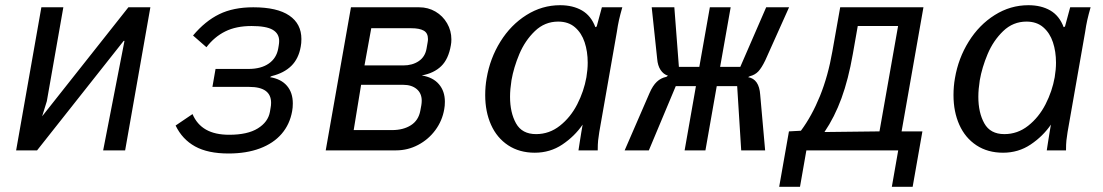

<svg xmlns="http://www.w3.org/2000/svg" viewBox="-20 -578 4240 738"><path d="M139 -550H223.5L160 -189L142 -131L473.5 -550H558L461 0H376.5L458.5 -421H455.5L122.5 0H42Z M655 -95.5 720 -139.5Q737 -99.5 771.8 -79.8Q806.5 -60 861 -60Q931.5 -60 971 -84.5Q1010.5 -109 1017.5 -148L1020 -163Q1022 -172.5 1022 -183Q1022 -244 938 -244H796.5L808.5 -313H935Q983.5 -313 1013.2 -333.8Q1043 -354.5 1049.5 -392L1051.5 -404Q1053 -412.5 1053 -420.5Q1053 -449 1028.2 -463.5Q1003.5 -478 947 -478Q887.5 -478 845.8 -457.2Q804 -436.5 773.5 -396.5L722 -441.5Q768.5 -497 822.8 -523.5Q877 -550 953.5 -550Q1045.5 -550 1092 -518.2Q1138.5 -486.5 1138.5 -428Q1138.5 -411.5 1136 -399Q1128 -352.5 1099.8 -324.8Q1071.5 -297 1024 -285.5L1017.5 -281.5Q1060.5 -274.5 1083 -248.2Q1105.5 -222 1105.5 -180.5Q1105.5 -164 1103 -151Q1094 -100 1062.5 -63.5Q1031 -27 979 -7.5Q927 12 858.5 12Q779 12 729.8 -15.2Q680.5 -42.5 655 -95.5Z M1329 -550H1591Q1625.5 -550 1653.8 -533.5Q1682 -517 1698.5 -488.5Q1715 -460 1715 -426.5Q1715 -414 1713 -404Q1704 -351 1676 -323.8Q1648 -296.5 1601 -288Q1644.5 -281 1667.2 -254.2Q1690 -227.5 1690 -187Q1690 -170.5 1687.5 -158Q1680 -114 1653.5 -78Q1627 -42 1587.2 -21Q1547.5 0 1502 0H1232ZM1595.5 -152 1599.5 -173.5Q1601 -182.5 1601 -191Q1601 -219.5 1581.5 -235.8Q1562 -252 1530 -252H1368L1339.5 -78H1487Q1530 -78 1559.2 -96.5Q1588.5 -115 1595.5 -152ZM1619.5 -391 1623.5 -414Q1625 -421.5 1625 -428Q1625 -451 1608.8 -460.2Q1592.5 -469.5 1561 -469.5H1407L1381 -326.5H1530Q1565 -326.5 1589.5 -343Q1614 -359.5 1619.5 -391Z M1845 -212.5Q1845 -246 1850.5 -277Q1863.5 -354 1903.5 -418.2Q1943.5 -482.5 2003.5 -520.2Q2063.5 -558 2133 -558Q2182 -558 2217 -537.8Q2252 -517.5 2268.5 -473.5L2273.5 -476L2293.5 -550H2372Q2364 -522 2359.2 -500.8Q2354.5 -479.5 2351 -455L2283.5 -70.5Q2280.5 -52 2279 -38Q2277.5 -24 2277.5 0H2203.5Q2205.5 -14.5 2208.5 -32.5Q2211.5 -50.5 2214.5 -70L2219.5 -99Q2188.5 -54 2141.5 -22.5Q2094.5 9 2035.5 9Q1976.5 9 1933.2 -19.5Q1890 -48 1867.5 -98.2Q1845 -148.5 1845 -212.5ZM2234 -281Q2239 -311 2239 -337Q2239 -380 2227.2 -415.5Q2215.5 -451 2190.2 -473Q2165 -495 2125.5 -495Q2074 -495 2036 -458.5Q1998 -422 1976.2 -370.2Q1954.5 -318.5 1946 -269.5Q1940.5 -234.5 1940.5 -206Q1940.5 -145 1963.5 -103.8Q1986.5 -62.5 2040.5 -62.5Q2091.5 -62.5 2132.2 -94.8Q2173 -127 2198.8 -177.2Q2224.5 -227.5 2234 -281Z M2541 -282.5 2547.5 -287Q2530 -292.5 2519 -309.2Q2508 -326 2506 -352L2485 -550H2572L2589.5 -321H2668L2708.5 -550H2788.5L2748 -321H2825.5L2925 -550H3013L2921.5 -346Q2907.5 -317 2894.8 -303.5Q2882 -290 2862 -285L2855.5 -281.5Q2898 -274 2902 -214L2921 0H2829L2813.5 -247H2735L2691.5 0H2611.5L2655 -247H2577.5L2474 0H2381L2476.5 -220Q2489 -249 2504.8 -263.8Q2520.5 -278.5 2541 -282.5Z M3012.5 -73 3058.5 -75.5Q3100.5 -132 3131.8 -209Q3163 -286 3179.5 -381L3209.5 -550H3529.5L3445.5 -73H3525.5L3488 140H3408L3432.5 0H3079.5L3055 140H2975ZM3360.5 -73 3432 -478H3277L3258 -370Q3241 -273 3214.5 -200.5Q3188 -128 3149 -70.5Z M3645 -212.5Q3645 -246 3650.5 -277Q3663.5 -354 3703.5 -418.2Q3743.5 -482.5 3803.5 -520.2Q3863.5 -558 3933 -558Q3982 -558 4017 -537.8Q4052 -517.5 4068.5 -473.5L4073.5 -476L4093.5 -550H4172Q4164 -522 4159.2 -500.8Q4154.5 -479.5 4151 -455L4083.5 -70.5Q4080.5 -52 4079 -38Q4077.5 -24 4077.5 0H4003.5Q4005.5 -14.5 4008.5 -32.5Q4011.5 -50.5 4014.5 -70L4019.5 -99Q3988.5 -54 3941.5 -22.5Q3894.5 9 3835.5 9Q3776.5 9 3733.2 -19.5Q3690 -48 3667.5 -98.2Q3645 -148.5 3645 -212.5ZM4034 -281Q4039 -311 4039 -337Q4039 -380 4027.2 -415.5Q4015.5 -451 3990.2 -473Q3965 -495 3925.5 -495Q3874 -495 3836 -458.5Q3798 -422 3776.2 -370.2Q3754.5 -318.5 3746 -269.5Q3740.5 -234.5 3740.5 -206Q3740.5 -145 3763.5 -103.8Q3786.5 -62.5 3840.5 -62.5Q3891.5 -62.5 3932.2 -94.8Q3973 -127 3998.8 -177.2Q4024.5 -227.5 4034 -281Z"/></svg>

Font: JuliaMono
Style: Italic
Weight: 400
Italic angle: -9°
Monospace: yes
Designer: cormullion
Foundry: corm
Version: Version 0.057; ttfautohint (v1.8.4)